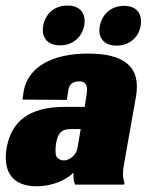

<svg xmlns="http://www.w3.org/2000/svg" viewBox="-50 -646 527 672"><path d="M77.6 5.9C137.7 5.9 184.6 -18.6 207.5 -42C206.1 -26.9 207.5 -11.2 212.9 0H384.3L385.7 -6.3C379.4 -22.5 378.9 -43.9 384.3 -73.2L425.8 -307.1C444.8 -414.6 381.8 -458.5 257.3 -458.5C130.9 -458.5 46.9 -410.2 32.7 -325.7L28.8 -297.4L184.1 -296.4L189 -329.6C191.4 -351.6 206.1 -361.3 228 -361.3C249 -361.3 257.3 -348.1 253.9 -320.8L246.6 -272H178.7C50.3 -272 -9.3 -220.7 -26.4 -130.4C-42.5 -38.6 0 5.9 77.6 5.9ZM173.8 -84.5C164.6 -84.5 156.7 -87.9 150.4 -94.2C144 -100.6 142.6 -116.7 146 -142.6C153.3 -189.9 173.8 -194.3 202.6 -194.3H232.4L221.2 -127.9C217.8 -104 193.4 -84.5 173.8 -84.5ZM160.2 -487.3C207 -487.3 237.3 -518.1 244.6 -555.7C252 -596.7 232.9 -626.5 186.5 -626.5C138.2 -626.5 108.9 -596.7 101.1 -555.7C94.7 -518.1 112.8 -487.3 160.2 -487.3ZM357.9 -486.3C404.8 -486.3 435.5 -517.1 441.9 -554.2C449.7 -595.2 430.7 -625.5 384.3 -625.5C337.9 -625.5 306.6 -595.2 299.3 -554.2C292 -517.1 311.5 -486.3 357.9 -486.3Z"/></svg>

Font: Roboto Flex Super Cond Black
Style: Italic
Weight: 900
Width: 3
Italic angle: -10°
Designer: Berlow after Robertson
Foundry: Google
Version: Version 3.200;Glyphs 3.3 (3311)